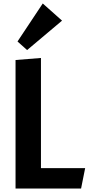

<svg xmlns="http://www.w3.org/2000/svg" viewBox="-20 -1083 514 1103"><path d="M215.3 -750V-117.2H469.2L445.8 0H69.3V-738.3ZM80.6 -844.7 225.6 -1063 336.4 -964.4 135.7 -795.4Z"/></svg>

Font: Francois One
Style: Regular
Weight: 400
Designer: Vernon Adams
Foundry: vernon adams
Version: Version 1.000